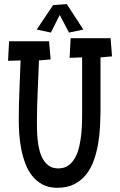

<svg xmlns="http://www.w3.org/2000/svg" viewBox="-20 -891 579 929"><path d="M522 -618.2 466.3 -613.3V-352.5Q465.8 -315.9 463.6 -274.2Q461.4 -232.4 454.1 -191.4Q446.8 -150.4 433.1 -112.5Q419.4 -74.7 396.2 -45.9Q373 -17.1 339.1 0.2Q305.2 17.6 257.3 17.6Q216.3 17.6 186.5 2Q156.7 -13.7 136 -39.8Q115.2 -65.9 102.5 -99.9Q89.8 -133.8 82.8 -170.2Q75.7 -206.5 73.2 -242.7Q70.8 -278.8 70.8 -309.6Q70.8 -381.8 74 -453.9Q77.1 -525.9 79.6 -598.6L19 -596.7L23.9 -691.4H217.3L225.1 -603.5L168.5 -598.6Q166 -523.4 162.4 -448.7Q158.7 -374 158.7 -298.8Q158.7 -280.8 159.2 -257.6Q159.7 -234.4 162.6 -209.5Q165.5 -184.6 171.9 -160.6Q178.2 -136.7 189.7 -117.9Q201.2 -99.1 218.8 -87.6Q236.3 -76.2 262.2 -76.2Q291.5 -76.2 311.5 -90.8Q331.5 -105.5 344.2 -129.4Q356.9 -153.3 363.8 -183.6Q370.6 -213.9 373.5 -244.6Q376.5 -275.4 377 -304.4Q377.4 -333.5 377.4 -354.5V-613.3L316.9 -611.3L321.8 -706.1H515.1ZM383.3 -748 314 -733.4 269 -818.4 226.1 -733.4 157.7 -748 236.8 -866.2 303.2 -871.1Z"/></svg>

Font: Maiden Orange
Style: Regular
Weight: 400
Designer: Astigmatic (AOETI)
Foundry: Astigmatic (AOETI)
Version: Version 1.001